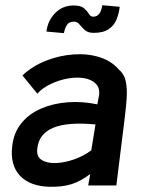

<svg xmlns="http://www.w3.org/2000/svg" viewBox="-20 -711 543 736"><path d="M170 5Q94 3 56 -38Q18 -79 27 -152Q33 -204 63 -240Q93 -276 139 -295.5Q185 -315 240.5 -319Q296 -323 353 -311L360 -347Q363 -375 346.5 -391Q330 -407 301.5 -411.5Q273 -416 239.5 -410Q206 -404 174.5 -389Q143 -374 123 -352L66 -422Q106 -459 158 -479Q210 -499 263.5 -502.5Q317 -506 362.5 -491.5Q408 -477 436 -444Q457 -426 462.5 -397.5Q468 -369 465.5 -333.5Q463 -298 458 -258L426 0H318L326 -44Q289 -16 254 -5Q219 6 170 5ZM330 -135 346 -234Q238 -244 183.5 -221Q129 -198 123 -142Q119 -111 139.5 -98Q160 -85 193.5 -86Q227 -87 264 -100Q301 -113 330 -135ZM339 -585Q317 -585 305 -596Q293 -607 284.5 -617.5Q276 -628 264 -628Q244 -628 236 -614.5Q228 -601 225 -584L158 -590Q163 -632 191.5 -661Q220 -690 262 -690Q290 -690 302 -679.5Q314 -669 320.5 -658Q327 -647 337 -647Q366 -647 372 -691L439 -685Q436 -660 427 -637Q418 -614 397 -599.5Q376 -585 339 -585Z"/></svg>

Font: Kulim Park SemiBold
Style: Italic
Weight: 600
Italic angle: -8°
Designer: Noponies / Dale Sattler
Foundry: Noponies
Version: Version 1.000; ttfautohint (v1.8.3)